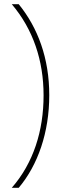

<svg xmlns="http://www.w3.org/2000/svg" viewBox="-20 -734 295 912"><path d="M214 -282C214 -457 160 -602 69 -714H36C137 -595 187 -447 187 -281C187 -113 139 40 36 158H69C160 50 214 -105 214 -282Z"/></svg>

Font: Noto Sans Arabic Thin
Style: Regular
Weight: 100
Designer: Monotype Design Team, Nadine Chahine, Nizar Qandah and Khaled Hosny
Foundry: Monotype Imaging Inc.
Version: Version 2.012